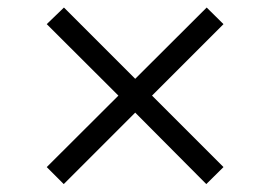

<svg xmlns="http://www.w3.org/2000/svg" viewBox="-20 -662 700 497"><path d="M330 -370.5 514 -185.5 558.5 -229.5 373.5 -414.5 558.5 -599.5 515 -642.5 330 -458 145.5 -642.5 101 -599.5 286.5 -414.5 101 -229.5 145 -185.5Z"/></svg>

Font: Spartan
Style: Regular
Weight: 400
Designer: Matt Bailey, Mirko Velimirovic
Foundry: Matt Bailey
Version: Version 1.003